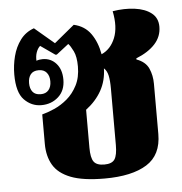

<svg xmlns="http://www.w3.org/2000/svg" viewBox="-47 -644 665 701"><g transform="rotate(-5 285.5 -294.0)"><path d="M309 11Q230 11 185 -6.5Q140 -24 121 -56.5Q102 -89 102 -134V-242Q122 -247 147 -258Q172 -269 194.5 -288Q217 -307 232 -336Q247 -365 247 -405Q247 -441 237 -461.5Q227 -482 219 -490L174 -455H169L116 -492Q107 -484 102 -470Q97 -456 98 -439Q108 -443 121 -443Q151 -443 170.5 -421Q190 -399 190 -362Q190 -322 164.5 -299Q139 -276 102 -276Q66 -276 39.5 -303Q13 -330 13 -396Q13 -430 21.5 -463Q30 -496 49 -521.5Q68 -547 99 -558L171 -497L245 -558Q285 -549 307 -518Q329 -487 337 -442Q371 -457 387 -496.5Q403 -536 391 -595Q434 -602 472 -597Q510 -592 533 -574Q556 -556 556 -524Q556 -488 531.5 -461Q507 -434 462 -416V-412Q495 -400 506.5 -374.5Q518 -349 518 -318V-134Q518 -57 463.5 -23Q409 11 309 11ZM103 -316Q122 -316 132 -328Q142 -340 142 -360Q142 -380 132 -392Q122 -404 103 -404Q83 -404 73.5 -392Q64 -380 64 -360Q64 -340 73.5 -328Q83 -316 103 -316ZM263 -106Q263 -69 273.5 -54.5Q284 -40 312 -40Q340 -40 350 -55Q360 -70 360 -107V-314Q360 -344 356 -362Q352 -380 341 -390Q340 -345 320 -309Q300 -273 263 -245Z"/></g></svg>

Font: Noto Serif Thai Condensed Black
Style: Regular
Weight: 900
Width: 3
Designer: Monotype Design Team
Foundry: Monotype Imaging Inc.
Version: Version 2.002; ttfautohint (v1.8.4.7-5d5b)